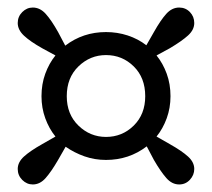

<svg xmlns="http://www.w3.org/2000/svg" viewBox="-20 -581 562 509"><path d="M157 -326Q157 -278 188 -248Q219 -218 261 -218Q304 -218 334.5 -248Q365 -278 365 -326Q365 -375 334.5 -405Q304 -435 261 -435Q219 -435 188 -405Q157 -375 157 -326ZM90 -326Q90 -358 100 -385.5Q110 -413 127 -434L92 -453Q60 -471 43.5 -486.5Q27 -502 27 -520Q27 -537 39 -549Q51 -561 67 -561Q86 -561 101 -544.5Q116 -528 134 -496L153 -460Q200 -496 261 -496Q291 -496 318.5 -487Q346 -478 368 -461L388 -496Q406 -528 421 -544.5Q436 -561 455 -561Q472 -561 483.5 -549Q495 -537 495 -520Q495 -502 478.5 -487Q462 -472 430 -453L395 -434Q412 -413 422 -385.5Q432 -358 432 -326Q432 -295 422 -267.5Q412 -240 395 -219L430 -199Q462 -181 478.5 -166Q495 -151 495 -133Q495 -117 483.5 -104.5Q472 -92 455 -92Q436 -92 421 -109Q406 -126 388 -157L369 -193Q322 -157 261 -157Q231 -157 204 -166.5Q177 -176 154 -192L134 -157Q116 -126 101 -109Q86 -92 67 -92Q51 -92 39 -104Q27 -116 27 -133Q27 -151 43.5 -166Q60 -181 92 -199L127 -219Q110 -240 100 -267.5Q90 -295 90 -326Z"/></svg>

Font: Source Serif Pro Semibold
Style: Regular
Weight: 600
Designer: Frank Grießhammer
Foundry: Adobe Systems Incorporated
Version: Version 3.000;hotconv 1.0.109;makeotfexe 2.5.65596